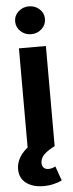

<svg xmlns="http://www.w3.org/2000/svg" viewBox="-64 -796 396 1036"><g transform="rotate(-5 134.5 -277.5)"><path d="M61 0V-542.5H207V0ZM128.9 209.5Q71.3 209.5 35.4 182.6Q-0.5 155.8 -0.5 106.9Q-0.5 72.3 18.3 41.7Q37.1 11.2 69.3 -11.7L207 0Q168.5 19 148.4 39.1Q128.4 59.1 128.4 84Q128.4 100.6 137.5 110.1Q146.5 119.6 164.1 119.6Q174.8 119.6 183.8 116.7Q192.9 113.8 201.2 109.4L229 187.5Q210.9 196.8 184.3 203.1Q157.7 209.5 128.9 209.5ZM133.8 -612.8Q100.6 -612.8 76.9 -635Q53.2 -657.2 53.2 -688.5Q53.2 -720.2 76.9 -741.9Q100.6 -763.7 133.8 -763.7Q167.5 -763.7 191.2 -741.9Q214.8 -720.2 214.8 -688.5Q214.8 -657.2 191.2 -635Q167.5 -612.8 133.8 -612.8Z"/></g></svg>

Font: Inter 16pt
Style: Bold
Weight: 700
Version: Version 4.001;git-66647c0bb